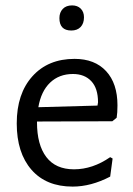

<svg xmlns="http://www.w3.org/2000/svg" viewBox="-20 -683 492 711"><path d="M200 -616C200 -585.3 214.7 -570 244 -570C258.7 -570 270.2 -574.3 278.5 -583C286.8 -591.7 291 -603.7 291 -619C291 -632.3 287 -643 279 -651C271 -659 260.3 -663 247 -663C232.3 -663 220.8 -658.7 212.5 -650C204.2 -641.3 200 -630 200 -616ZM117 -230V-233L396 -234L412 -247C414 -259 415 -274.3 415 -293C415 -347 401 -389.2 373 -419.5C345 -449.8 306 -465 256 -465C190.7 -465 138.7 -443.5 100 -400.5C61.3 -357.5 42 -299.3 42 -226C42 -153.3 60.2 -96.2 96.5 -54.5C132.8 -12.8 183.7 8 249 8C294.3 8 340.7 -4.3 388 -29L397 -96L388 -101C344.7 -71 300 -56 254 -56C208.7 -56 174.5 -71.2 151.5 -101.5C128.5 -131.8 117 -174.7 117 -230ZM165.5 -377C187.8 -398.3 216 -409 250 -409C278.7 -409 301.3 -400.2 318 -382.5C334.7 -364.8 343 -338.7 343 -304L341 -292L122 -286C128.7 -325.3 143.2 -355.7 165.5 -377Z"/></svg>

Font: Alegreya Sans
Style: Regular
Weight: 400
Designer: Juan Pablo del Peral
Foundry: Huerta Tipografica
Version: Version 1.000;PS 001.000;hotconv 1.0.70;makeotf.lib2.5.58329